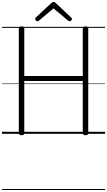

<svg xmlns="http://www.w3.org/2000/svg" viewBox="-20 -1345 1076 1930"><path d="M197 14Q169 14 169 -5V-1061Q169 -1071 176 -1075.5Q183 -1080 197 -1080Q224 -1080 224 -1061V-581H812V-1061Q812 -1071 819 -1075.5Q826 -1080 839 -1080Q867 -1080 867 -1061V-5Q867 5 860.5 9.5Q854 14 839 14Q812 14 812 -5V-531H224V-5Q224 5 217.5 9.5Q211 14 197 14ZM356 -1131Q349 -1131 341.5 -1138.5Q334 -1146 334 -1154Q334 -1157 335 -1160.5Q336 -1164 339 -1168L493 -1312Q499 -1318 504 -1321.5Q509 -1325 518 -1325Q527 -1325 532.5 -1321.5Q538 -1318 543 -1312L698 -1166Q701 -1163 702 -1159.5Q703 -1156 703 -1153Q703 -1145 695.5 -1138Q688 -1131 680 -1131Q675 -1131 671.5 -1133Q668 -1135 663 -1139L518 -1261L373 -1139Q369 -1135 365 -1133Q361 -1131 356 -1131ZM0 555H1036V565H0ZM0 -20H1036V0H0ZM0 -505H1036V-500H0ZM0 -1075H1036V-1065H0Z"/></svg>

Font: Playwrite AR Guides
Style: Regular
Weight: 400
Designer: Veronika Burian, José Scaglione
Foundry: TypeTogether
Version: Version 1.003